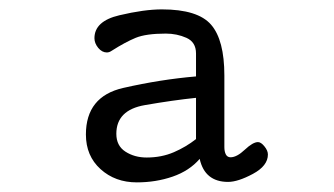

<svg xmlns="http://www.w3.org/2000/svg" viewBox="-20 -600 707 407"><path d="M547.9 -272.5Q547.9 -248.5 516.1 -231.4Q484.4 -214.4 463.4 -214.4Q439 -214.4 423.8 -226.6Q408.7 -238.8 403.3 -263.2Q381.3 -237.8 345.9 -225.6Q310.5 -213.4 270 -213.4Q224.1 -213.4 193.1 -241.5Q162.1 -269.5 162.1 -314.9Q162.1 -395.5 241.2 -413.6Q320.3 -431.6 395.5 -438V-486.8Q395.5 -510.7 375.2 -519.8Q355 -528.8 331.5 -528.8Q289.6 -528.8 267.6 -519.8Q245.6 -510.7 217.3 -492.7Q214.4 -490.7 211.7 -489.7Q209 -488.8 206.5 -488.8Q196.3 -488.8 188.2 -498.5Q180.2 -508.3 180.2 -519Q180.2 -555.2 232.9 -567.6Q285.6 -580.1 323.2 -580.1Q399.4 -580.1 427.5 -547.6Q455.6 -515.1 455.6 -439.9V-288.1Q455.6 -278.8 458.7 -272.7Q461.9 -266.6 468.8 -266.6Q481.9 -266.6 499 -282.7Q516.1 -298.8 526.9 -298.8Q533.2 -298.8 540.5 -289.8Q547.9 -280.8 547.9 -272.5ZM395.5 -392.6Q347.7 -387.7 287.1 -377.2Q226.6 -366.7 226.6 -316.4Q226.6 -291 245.8 -278.6Q265.1 -266.1 291 -266.1Q322.3 -266.1 348.4 -277.3Q374.5 -288.6 395.5 -305.2Z"/></svg>

Font: Cutive
Style: Regular
Weight: 400
Designer: Vernon Adams
Version: Version 1.002